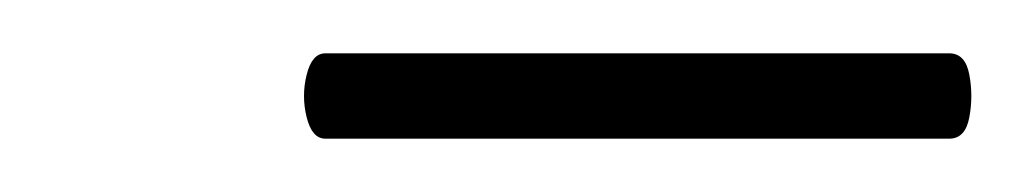

<svg xmlns="http://www.w3.org/2000/svg" viewBox="-20 -529 384 72"><path d="M102 -477Q97 -477 95 -485Q93 -493 95 -501Q97 -509 102 -509H336Q342 -509 343.5 -501Q345 -493 343.5 -485Q342 -477 336 -477Z"/></svg>

Font: Cormorant Infant Light Medium
Style: Italic
Weight: 500
Italic angle: -10°
Version: Version 4.001